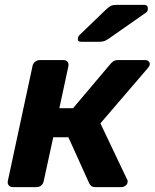

<svg xmlns="http://www.w3.org/2000/svg" viewBox="-20 -766 633 786"><path d="M32 0Q22 0 16 -7Q10 -14 12 -25L113 -495Q115 -506 123.5 -513Q132 -520 142 -520H240Q251 -520 256.5 -513Q262 -506 260 -495L223 -323H279L432 -504Q437 -510 444 -515Q451 -520 462 -520H575Q584 -520 589 -514.5Q594 -509 593 -501Q592 -495 585 -487L391 -261L500 -32Q502 -29 502.5 -26Q503 -23 502 -19Q501 -11 493.5 -5.5Q486 0 476 0H370Q360 0 354 -4.5Q348 -9 345 -16L260 -204H198L159 -25Q157 -14 149 -7Q141 0 130 0ZM312 -595Q296 -595 299 -611Q301 -619 307 -624L414 -727Q427 -739 434.5 -742.5Q442 -746 455 -746H570Q587 -746 585 -728Q585 -719 577 -714L427 -609Q417 -602 408.5 -598.5Q400 -595 387 -595Z"/></svg>

Font: Rubik Light SemiBold
Style: Italic
Weight: 600
Italic angle: -12°
Version: Version 2.104